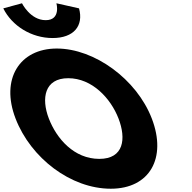

<svg xmlns="http://www.w3.org/2000/svg" viewBox="-189 -1136 1170 1171"><path d="M155.1 -1116C155.1 -1116 183.7 -1013 89.7 -1013C-4.3 -1013 -54.9 -1116 -54.9 -1116L-169 -1085C-115.8 -978 2.7 -904 131.7 -904C260.7 -904 322.2 -978 293 -1085ZM-94.1 -413C-1.3 -172 242.8 15 486.8 15C723.8 15 829.7 -172 736.9 -413C644 -654 386.4 -840 157.4 -840C-69.6 -840 -187 -654 -94.1 -413ZM108.9 -413C61.5 -536 82.1 -659 227.1 -659C373.1 -659 486.5 -536 533.9 -413C581.3 -290 566.7 -167 416.7 -167C262.7 -167 156.3 -290 108.9 -413Z"/></svg>

Font: Hussar
Style: BdOpOblFour
Weight: 700
Foundry: Cannot Into Space Fonts
Version: Version 2.00